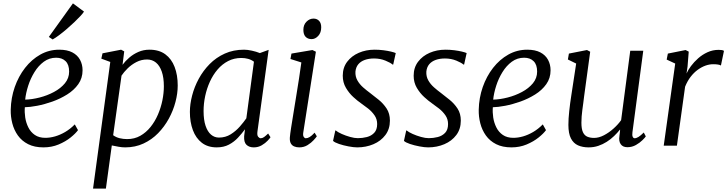

<svg xmlns="http://www.w3.org/2000/svg" viewBox="-20 -862 4304 1136"><path d="M441.5 -92Q427.5 -72.5 397.8 -48.5Q368 -24.5 326.8 -7.2Q285.5 10 237 10Q184 10 146.5 -9Q109 -28 86 -60.2Q63 -92.5 52.8 -132.2Q42.5 -172 43.5 -213Q45 -283 67.2 -346.8Q89.5 -410.5 128.2 -460.2Q167 -510 218.5 -539Q270 -568 330.5 -568Q377.5 -568 408 -552Q438.5 -536 453.5 -508.2Q468.5 -480.5 468.5 -446Q468.5 -399.5 443.2 -364Q418 -328.5 377.2 -303Q336.5 -277.5 290 -261Q243.5 -244.5 200 -236.2Q156.5 -228 127 -227.5Q124.5 -198.5 129.2 -167Q134 -135.5 147.8 -108Q161.5 -80.5 186.2 -63.5Q211 -46.5 248.5 -46.5Q276 -46.5 305.8 -55Q335.5 -63.5 365.5 -81Q395.5 -98.5 422.5 -126ZM312 -520.5Q271.5 -520.5 239.2 -496.8Q207 -473 183.8 -435.2Q160.5 -397.5 146.8 -354.5Q133 -311.5 129 -272.5Q169 -273.5 214.2 -285Q259.5 -296.5 299.2 -317.8Q339 -339 364 -369.2Q389 -399.5 389 -438.5Q389 -479.5 368.2 -500Q347.5 -520.5 312 -520.5ZM269 -643.5 411.5 -842 477 -793.5Q471.5 -784 456.2 -767.5Q441 -751 420 -731Q399 -711 375.8 -691Q352.5 -671 330.5 -654.5Q308.5 -638 291.5 -628.5Z M530.5 254 632.5 -495.5 579.5 -515 586.5 -546.5 696.5 -568 715 -558 705 -478.5Q721 -500.5 744.8 -521Q768.5 -541.5 798.8 -554.8Q829 -568 864.5 -568Q921 -568 958 -540.8Q995 -513.5 1013.2 -465.8Q1031.5 -418 1031.5 -356Q1031.5 -309.5 1018.2 -258.8Q1005 -208 979 -160.2Q953 -112.5 915.5 -74Q878 -35.5 829 -12.8Q780 10 720.5 10Q702 10 681.2 6.2Q660.5 2.5 641.5 -1.5L606.5 254ZM649.5 -62Q666.5 -49.5 688 -44.2Q709.5 -39 732.5 -39Q775.5 -39 810 -58.5Q844.5 -78 870.8 -110.8Q897 -143.5 914.5 -184.2Q932 -225 940.8 -268.2Q949.5 -311.5 949.5 -351.5Q949.5 -403 937.2 -438.2Q925 -473.5 902.8 -491.8Q880.5 -510 850 -510Q816.5 -510 787 -494.8Q757.5 -479.5 735 -457.2Q712.5 -435 699 -414.5Z M1503.5 -86Q1500 -61.5 1507.5 -52.8Q1515 -44 1522.5 -44Q1532.5 -44 1542.5 -51.2Q1552.5 -58.5 1566.5 -72L1580.5 -50Q1577 -44 1563.5 -29.5Q1550 -15 1528.8 -2.5Q1507.5 10 1481.5 10Q1454.5 10 1438.5 -5Q1422.5 -20 1424.5 -56L1429.5 -97Q1411 -72 1388 -47.2Q1365 -22.5 1334.2 -6.2Q1303.5 10 1262.5 10Q1209.5 10 1174.2 -17.2Q1139 -44.5 1121.2 -92Q1103.5 -139.5 1103.5 -200Q1103.5 -246 1116.8 -297Q1130 -348 1156 -396Q1182 -444 1220.5 -483Q1259 -522 1310 -545Q1361 -568 1424 -568Q1444.5 -568 1470.5 -562.2Q1496.5 -556.5 1517.5 -548L1569.5 -567ZM1482.5 -497Q1467 -508.5 1448 -513.8Q1429 -519 1408 -519Q1365 -519 1329.8 -500.8Q1294.5 -482.5 1267.5 -451Q1240.5 -419.5 1222 -379Q1203.5 -338.5 1194 -293.8Q1184.5 -249 1184.5 -205Q1184.5 -153 1196.2 -118Q1208 -83 1228.5 -65.5Q1249 -48 1275.5 -48Q1314 -48 1344.8 -67.2Q1375.5 -86.5 1398.8 -113Q1422 -139.5 1437.5 -162Z M1750.5 10Q1733.5 10 1720.2 4.2Q1707 -1.5 1700.2 -14.5Q1693.5 -27.5 1695 -49Q1696.5 -68 1702.2 -104.8Q1708 -141.5 1715.8 -189.5Q1723.5 -237.5 1732.2 -290.5Q1741 -343.5 1749 -395.8Q1757 -448 1763 -492.5L1698.5 -513L1704.5 -545L1828.5 -566L1849 -556L1774.5 -79Q1771.5 -61 1776.8 -52.5Q1782 -44 1789 -44Q1800 -44 1812.2 -51.2Q1824.5 -58.5 1841.5 -77L1854.5 -55.5Q1850 -48.5 1835.8 -32.8Q1821.5 -17 1799.8 -3.5Q1778 10 1750.5 10ZM1824 -630.5Q1801.5 -630.5 1788.2 -644.2Q1775 -658 1775 -685.5Q1775 -715 1793.2 -733.5Q1811.5 -752 1835 -752Q1855 -752 1867.8 -738.8Q1880.5 -725.5 1880.5 -700.5Q1880.5 -668.5 1862.8 -649.5Q1845 -630.5 1824 -630.5Z M2306.5 -480H2302.5Q2292.5 -490 2261.2 -503Q2230 -516 2193 -516Q2162.5 -516 2138.5 -507.5Q2114.5 -499 2100 -481.8Q2085.5 -464.5 2083 -438Q2081.5 -409.5 2094.5 -386.5Q2107.5 -363.5 2128.2 -345.2Q2149 -327 2170 -311.5Q2193.5 -293.5 2220.8 -271.5Q2248 -249.5 2267.5 -219.8Q2287 -190 2287 -148.5Q2287 -98.5 2260.2 -63Q2233.5 -27.5 2189.5 -8.8Q2145.5 10 2093.5 10Q2072.5 10 2042.2 4.2Q2012 -1.5 1986 -10.2Q1960 -19 1950.5 -28.5L1964 -90H1966.5Q1978.5 -80 2002 -69.5Q2025.5 -59 2051.5 -51.8Q2077.5 -44.5 2097 -44.5Q2124.5 -44.5 2150.8 -51.2Q2177 -58 2194.2 -76.2Q2211.5 -94.5 2211.5 -128Q2211.5 -157 2196 -179.5Q2180.5 -202 2158 -219.8Q2135.5 -237.5 2114.5 -252Q2095.5 -265 2070.5 -287.8Q2045.5 -310.5 2026.8 -342.2Q2008 -374 2008 -414Q2008 -462 2034 -496.5Q2060 -531 2102.8 -549.5Q2145.5 -568 2196.5 -568Q2222.5 -568 2248 -564.8Q2273.5 -561.5 2293.2 -556.8Q2313 -552 2321.5 -548Z M2726 -480H2722Q2712 -490 2680.8 -503Q2649.5 -516 2612.5 -516Q2582 -516 2558 -507.5Q2534 -499 2519.5 -481.8Q2505 -464.5 2502.5 -438Q2501 -409.5 2514 -386.5Q2527 -363.5 2547.8 -345.2Q2568.5 -327 2589.5 -311.5Q2613 -293.5 2640.2 -271.5Q2667.5 -249.5 2687 -219.8Q2706.5 -190 2706.5 -148.5Q2706.5 -98.5 2679.8 -63Q2653 -27.5 2609 -8.8Q2565 10 2513 10Q2492 10 2461.8 4.2Q2431.5 -1.5 2405.5 -10.2Q2379.5 -19 2370 -28.5L2383.5 -90H2386Q2398 -80 2421.5 -69.5Q2445 -59 2471 -51.8Q2497 -44.5 2516.5 -44.5Q2544 -44.5 2570.2 -51.2Q2596.5 -58 2613.8 -76.2Q2631 -94.5 2631 -128Q2631 -157 2615.5 -179.5Q2600 -202 2577.5 -219.8Q2555 -237.5 2534 -252Q2515 -265 2490 -287.8Q2465 -310.5 2446.2 -342.2Q2427.5 -374 2427.5 -414Q2427.5 -462 2453.5 -496.5Q2479.5 -531 2522.2 -549.5Q2565 -568 2616 -568Q2642 -568 2667.5 -564.8Q2693 -561.5 2712.8 -556.8Q2732.5 -552 2741 -548Z M3210.5 -92Q3196.5 -72.5 3166.8 -48.5Q3137 -24.5 3095.8 -7.2Q3054.5 10 3006 10Q2953 10 2915.5 -9Q2878 -28 2855 -60.2Q2832 -92.5 2821.8 -132.2Q2811.5 -172 2812.5 -213Q2814 -283 2836.2 -346.8Q2858.5 -410.5 2897.2 -460.2Q2936 -510 2987.5 -539Q3039 -568 3099.5 -568Q3146.5 -568 3177 -552Q3207.5 -536 3222.5 -508.2Q3237.5 -480.5 3237.5 -446Q3237.5 -399.5 3212.2 -364Q3187 -328.5 3146.2 -303Q3105.5 -277.5 3059 -261Q3012.5 -244.5 2969 -236.2Q2925.5 -228 2896 -227.5Q2893.5 -198.5 2898.2 -167Q2903 -135.5 2916.8 -108Q2930.5 -80.5 2955.2 -63.5Q2980 -46.5 3017.5 -46.5Q3045 -46.5 3074.8 -55Q3104.5 -63.5 3134.5 -81Q3164.5 -98.5 3191.5 -126ZM3081 -520.5Q3040.5 -520.5 3008.2 -496.8Q2976 -473 2952.8 -435.2Q2929.5 -397.5 2915.8 -354.5Q2902 -311.5 2898 -272.5Q2938 -273.5 2983.2 -285Q3028.5 -296.5 3068.2 -317.8Q3108 -339 3133 -369.2Q3158 -399.5 3158 -438.5Q3158 -479.5 3137.2 -500Q3116.5 -520.5 3081 -520.5Z M3463 10Q3427 10 3400 -2Q3373 -14 3358 -43Q3343 -72 3343 -123Q3343 -140.5 3344.2 -161.2Q3345.5 -182 3348 -205Q3350.5 -228 3353.5 -251.2Q3356.5 -274.5 3360 -296L3389 -486L3340 -510L3346 -545L3453 -566L3472 -556L3436 -292Q3433.5 -270.5 3430.8 -250.5Q3428 -230.5 3425.5 -211.5Q3423 -192.5 3421.5 -173.8Q3420 -155 3420 -136Q3420 -99 3429.2 -79.5Q3438.5 -60 3455.5 -53Q3472.5 -46 3495 -46Q3523.5 -46 3553.5 -61.8Q3583.5 -77.5 3610.2 -101.5Q3637 -125.5 3655 -151L3709 -562H3786L3722 -80Q3719.5 -61.5 3723.5 -52.8Q3727.5 -44 3735 -44Q3745 -44 3758 -52Q3771 -60 3789 -78L3801 -55Q3797 -48.5 3781.5 -33Q3766 -17.5 3742.8 -4.2Q3719.5 9 3692 9Q3665 9 3652.5 -9Q3640 -27 3645 -57Q3645 -58.5 3645.5 -62.5Q3646 -66.5 3646.8 -72Q3647.5 -77.5 3648 -83.2Q3648.5 -89 3649 -94L3648 -95Q3632.5 -75.5 3613 -56.8Q3593.5 -38 3570 -23Q3546.5 -8 3519.8 1Q3493 10 3463 10Z M4042 -427Q4050.5 -447 4068.2 -471Q4086 -495 4110.8 -517Q4135.5 -539 4166.2 -553Q4197 -567 4231.5 -567Q4239 -567 4248.8 -566Q4258.5 -565 4263.5 -561L4245.5 -474.5Q4239 -478.5 4227.5 -480.2Q4216 -482 4199 -482Q4177.5 -482 4154.2 -473.8Q4131 -465.5 4108.2 -449Q4085.5 -432.5 4066.2 -407.5Q4047 -382.5 4033.5 -349L3985 0H3907L3975 -486L3924.5 -509.5L3931.5 -545L4036.5 -566L4055 -556.5L4048 -468.5Z"/></svg>

Font: Merriweather 7pt Light
Style: Italic
Weight: 300
Italic angle: -7.8°
Designer: Eben Sorkin
Foundry: Eben Sorkin
Version: Version 2.200;gftools[0.9.31]